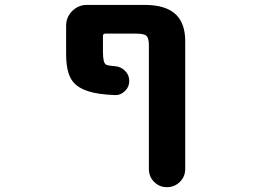

<svg xmlns="http://www.w3.org/2000/svg" viewBox="-20 -567 1040 784"><path d="M587.9 123V-382.8Q587.9 -411.1 578.1 -420.4Q568.4 -429.7 537.1 -429.7H410.2Q400.4 -429.7 400.4 -419.9V-355.5Q400.4 -311.5 412.1 -303.7Q418.9 -298.8 449.2 -296.9Q473.6 -294.9 490.7 -277.8Q507.8 -260.7 507.8 -236.3Q507.8 -211.9 490.2 -195.3Q473.6 -178.7 452.1 -178.7Q450.2 -178.7 449.2 -178.7Q380.9 -181.6 343.8 -193.4Q291 -209 270.5 -244.1Q250 -278.3 250 -347.7V-461.9Q250 -497.1 274.9 -522Q299.8 -546.9 335 -546.9H572.3Q659.2 -546.9 700.2 -505.9Q736.3 -468.8 736.3 -399.4V123Q736.3 154.3 714.4 175.8Q692.4 197.3 661.6 197.3Q630.9 197.3 609.4 175.8Q587.9 154.3 587.9 123Z"/></svg>

Font: Rounded-X Mgen+ 1m bold
Style: Bold
Weight: 700
Designer: [Source Han Sans]
Ryoko NISHIZUKA  (kana & ideographs); Paul D. Hunt (Latin, Greek & Cyrillic); Wenlong ZHANG  (bopomofo
Version: Version 1.059.20150602